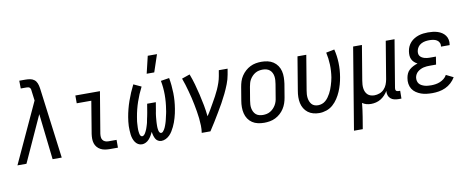

<svg xmlns="http://www.w3.org/2000/svg" viewBox="-91 -1119 4168 1699"><g transform="rotate(-10 1993.0 -270.0)"><path d="M-14 0 235 -539 224 -625Q224 -633 222 -641Q220 -649 215 -655Q210 -661 202 -663Q194 -665 186 -665H133L132 -735H185Q207 -735 228 -731.5Q249 -728 265 -716Q281 -704 289 -684.5Q297 -665 300 -645V-644Q301 -642 301 -639Q301 -636 302 -633L384 0H302L255 -413L67 0Z M815 0Q794 0 773 -3.5Q752 -7 734 -16.5Q716 -26 703 -41.5Q690 -57 684 -76.5Q678 -96 678 -117.5Q678 -139 681 -160L729 -450H598V-520H819L757 -149Q755 -134 756 -119Q757 -104 765 -92.5Q773 -81 786.5 -75.5Q800 -70 815 -70H889V0Z M1253 -600 1290 -755H1373L1321 -600ZM1105 8Q1085 8 1069.5 -1.5Q1054 -11 1044 -26Q1034 -41 1028 -59Q1022 -77 1020 -95.5Q1018 -114 1017 -133Q1016 -152 1016.5 -171.5Q1017 -191 1019.5 -210.5Q1022 -230 1025 -250Q1037 -321 1061.5 -391Q1086 -461 1120 -528L1189 -496Q1157 -434 1135 -369Q1113 -304 1102 -238Q1101 -229 1099 -219Q1097 -209 1096 -199.5Q1095 -190 1094.5 -180.5Q1094 -171 1093.5 -161.5Q1093 -152 1092.5 -142.5Q1092 -133 1092.5 -123.5Q1093 -114 1094 -105Q1095 -96 1097 -87Q1099 -78 1104 -70Q1109 -62 1119 -62Q1127 -62 1134.5 -69Q1142 -76 1147 -84.5Q1152 -93 1156 -101.5Q1160 -110 1163.5 -118.5Q1167 -127 1169.5 -136Q1172 -145 1175 -153.5Q1178 -162 1180 -171Q1182 -180 1183.5 -189Q1185 -198 1187 -207Q1189 -216 1191 -224.5Q1193 -233 1194.5 -242Q1196 -251 1198 -260L1211 -338H1289L1276 -260Q1274 -251 1272.5 -242Q1271 -233 1270 -224.5Q1269 -216 1268 -207Q1267 -198 1266.5 -189Q1266 -180 1265 -171.5Q1264 -163 1264 -154Q1264 -145 1263.5 -136Q1263 -127 1263.5 -118.5Q1264 -110 1265 -101.5Q1266 -93 1268 -85Q1270 -77 1275 -69.5Q1280 -62 1289 -62Q1298 -62 1305 -69.5Q1312 -77 1317 -85Q1322 -93 1326 -101.5Q1330 -110 1333 -118.5Q1336 -127 1339 -135.5Q1342 -144 1344.5 -153Q1347 -162 1349 -170.5Q1351 -179 1353 -188Q1355 -197 1357 -205.5Q1359 -214 1361 -223Q1363 -232 1364.5 -240.5Q1366 -249 1367 -258Q1378 -324 1378 -389Q1378 -454 1366 -516L1442 -528Q1454 -461 1455.5 -391Q1457 -321 1445 -250Q1442 -230 1437.5 -210.5Q1433 -191 1427.5 -171.5Q1422 -152 1415 -133Q1408 -114 1399 -95.5Q1390 -77 1379 -59Q1368 -41 1353 -26Q1338 -11 1318.5 -1.5Q1299 8 1279 8Q1262 8 1248 -0.5Q1234 -9 1226.5 -23Q1219 -37 1214.5 -53Q1210 -69 1208 -86Q1200 -69 1190.5 -53Q1181 -37 1168.5 -23Q1156 -9 1139 -0.5Q1122 8 1105 8Z M1642 0Q1647 -33 1646 -66Q1645 -99 1641.5 -131.5Q1638 -164 1632.5 -195.5Q1627 -227 1621 -258.5Q1615 -290 1607.5 -321Q1600 -352 1591.5 -383Q1583 -414 1574 -444Q1565 -474 1554 -503L1626 -528Q1644 -481 1657.5 -433Q1671 -385 1682.5 -336Q1694 -287 1703.5 -237Q1713 -187 1718 -136Q1736 -162 1751.5 -189Q1767 -216 1782.5 -243Q1798 -270 1813 -297.5Q1828 -325 1840.5 -353Q1853 -381 1863 -410Q1873 -439 1878 -468L1887 -520H1966L1957 -468Q1950 -427 1934 -386Q1918 -345 1899 -305.5Q1880 -266 1858.5 -227.5Q1837 -189 1814 -151Q1791 -113 1768 -75Q1745 -37 1720 0Z M2203 8Q2174 8 2146.5 2Q2119 -4 2096.5 -19Q2074 -34 2059 -56.5Q2044 -79 2037.5 -106Q2031 -133 2031 -161.5Q2031 -190 2036 -219L2056 -339Q2060 -364 2068 -389Q2076 -414 2091 -436.5Q2106 -459 2126 -477Q2146 -495 2170 -507Q2194 -519 2219.5 -523.5Q2245 -528 2270 -528Q2299 -528 2326.5 -522Q2354 -516 2376.5 -501Q2399 -486 2414.5 -463.5Q2430 -441 2436.5 -414Q2443 -387 2442.5 -358.5Q2442 -330 2438 -301L2418 -181Q2414 -156 2405.5 -131Q2397 -106 2382.5 -83.5Q2368 -61 2348 -43Q2328 -25 2304 -13Q2280 -1 2254 3.5Q2228 8 2203 8ZM2204 -62Q2221 -62 2237.5 -65.5Q2254 -69 2269.5 -78Q2285 -87 2297.5 -100Q2310 -113 2319 -128Q2328 -143 2333 -159.5Q2338 -176 2340 -192L2360 -312Q2363 -330 2364 -347.5Q2365 -365 2362.5 -381.5Q2360 -398 2352.5 -413Q2345 -428 2332.5 -438.5Q2320 -449 2303.5 -453.5Q2287 -458 2270 -458Q2253 -458 2236 -454.5Q2219 -451 2203.5 -442Q2188 -433 2175.5 -420Q2163 -407 2154 -392Q2145 -377 2140.5 -360.5Q2136 -344 2133 -328L2113 -208Q2110 -190 2109 -172.5Q2108 -155 2111 -138.5Q2114 -122 2121.5 -107Q2129 -92 2141 -81.5Q2153 -71 2170 -66.5Q2187 -62 2204 -62Z M2698 8Q2670 8 2644 1Q2618 -6 2597 -22Q2576 -38 2562.5 -60.5Q2549 -83 2543.5 -109Q2538 -135 2538.5 -163Q2539 -191 2544 -219L2594 -520H2673L2621 -208Q2618 -191 2617 -174.5Q2616 -158 2618 -142Q2620 -126 2626 -111Q2632 -96 2642 -84.5Q2652 -73 2667 -67.5Q2682 -62 2699 -62Q2717 -62 2734.5 -68Q2752 -74 2766.5 -86.5Q2781 -99 2792 -114.5Q2803 -130 2812 -146.5Q2821 -163 2827.5 -180Q2834 -197 2839.5 -214.5Q2845 -232 2849.5 -249.5Q2854 -267 2857 -284Q2866 -342 2864 -398.5Q2862 -455 2850 -508L2925 -523Q2940 -464 2942 -400.5Q2944 -337 2933 -273Q2928 -242 2919 -210Q2910 -178 2897 -147.5Q2884 -117 2865 -88Q2846 -59 2820.5 -36.5Q2795 -14 2762.5 -3Q2730 8 2698 8Z M2972 215 3094 -520H3173L3121 -208Q3118 -191 3117 -174Q3116 -157 3118 -140.5Q3120 -124 3126.5 -109Q3133 -94 3144.5 -83Q3156 -72 3172 -67Q3188 -62 3205 -62Q3228 -62 3251.5 -70.5Q3275 -79 3292 -97Q3309 -115 3318 -137.5Q3327 -160 3331 -183L3387 -520H3466L3395 -93Q3394 -86 3395 -80Q3396 -74 3399.5 -70Q3403 -66 3408.5 -64Q3414 -62 3421 -62H3436L3435 8H3409Q3389 8 3370.5 3.5Q3352 -1 3338 -13.5Q3324 -26 3318.5 -44Q3313 -62 3315 -82Q3303 -62 3286.5 -44.5Q3270 -27 3250 -15Q3230 -3 3207.5 2.5Q3185 8 3163 8Q3142 8 3121.5 2.5Q3101 -3 3085 -15Q3082 15 3078 46Q3074 77 3069 107L3051 215Z M3714 8Q3688 8 3662 5Q3636 2 3612.5 -6.5Q3589 -15 3568.5 -29Q3548 -43 3535 -63.5Q3522 -84 3518 -110Q3514 -136 3519 -162Q3522 -182 3530.5 -201Q3539 -220 3555 -234Q3571 -248 3590 -257.5Q3609 -267 3629 -273Q3613 -281 3600 -293Q3587 -305 3579.5 -321Q3572 -337 3571 -355.5Q3570 -374 3573 -393Q3576 -414 3585 -434Q3594 -454 3609 -470.5Q3624 -487 3643.5 -498.5Q3663 -510 3683.5 -516.5Q3704 -523 3725 -525.5Q3746 -528 3767 -528Q3789 -528 3811 -525.5Q3833 -523 3853.5 -516.5Q3874 -510 3891.5 -498.5Q3909 -487 3921 -470.5Q3933 -454 3937.5 -432.5Q3942 -411 3938 -389L3937 -384H3859L3860 -386Q3863 -404 3855.5 -419.5Q3848 -435 3834 -443.5Q3820 -452 3802.5 -455Q3785 -458 3767 -458Q3749 -458 3730.5 -455Q3712 -452 3694 -442.5Q3676 -433 3664.5 -416.5Q3653 -400 3650 -381Q3648 -369 3649.5 -357Q3651 -345 3658 -336Q3665 -327 3675 -321Q3685 -315 3696.5 -311.5Q3708 -308 3720 -306.5Q3732 -305 3744 -305H3800L3789 -235H3733Q3719 -235 3704.5 -234Q3690 -233 3676 -229.5Q3662 -226 3648.5 -219.5Q3635 -213 3623.5 -203.5Q3612 -194 3604.5 -180.5Q3597 -167 3595 -153Q3593 -138 3596 -123.5Q3599 -109 3607.5 -98Q3616 -87 3629 -80Q3642 -73 3655.5 -69Q3669 -65 3684 -63.5Q3699 -62 3715 -62Q3734 -62 3754.5 -65Q3775 -68 3794.5 -76Q3814 -84 3831 -97.5Q3848 -111 3858 -130L3923 -98Q3907 -71 3883.5 -49.5Q3860 -28 3831.5 -15Q3803 -2 3773 3Q3743 8 3714 8Z"/></g></svg>

Font: Iosevka SS18
Style: Italic
Weight: 400
Italic angle: -9°
Monospace: yes
Designer: Belleve Invis
Foundry: Belleve Invis
Version: Version 25.1.1; ttfautohint (v1.8.4)